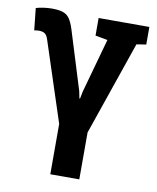

<svg xmlns="http://www.w3.org/2000/svg" viewBox="-83 -599 707 866"><g transform="rotate(10 270.5 -165.5)"><path d="M207 203.6V-26.9L87.4 -392.1Q81.5 -411.1 71.8 -418.2Q62 -425.3 43.5 -425.3Q37.1 -425.3 22.9 -422.9L12.2 -523.4Q27.8 -528.3 47.6 -531Q67.4 -533.7 84.5 -533.7Q116.7 -533.7 135.5 -527.3Q154.3 -521 165.8 -504.6Q177.2 -488.3 187 -457.5L270.5 -188L276.9 -155.8H279.8L286.1 -188L355.5 -437.5L299.3 -447.8V-528.3H531.7V-447.8L487.8 -440.9L339.8 -11.2V203.6Z"/></g></svg>

Font: Roboto Slab SemiBold
Style: Regular
Weight: 600
Designer: Google
Version: Version 2.001; ttfautohint (v1.8.3)